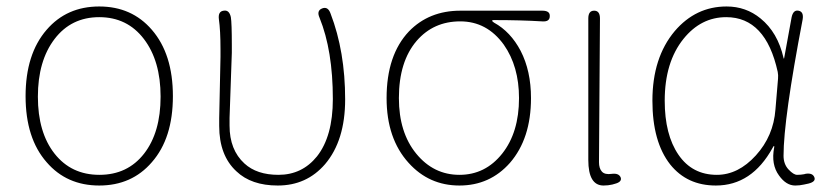

<svg xmlns="http://www.w3.org/2000/svg" viewBox="-20 -560 2563 593"><path d="M124 -59Q59 -133 59 -263Q59 -393 124 -468Q186 -540 286.5 -540Q387 -540 449 -468Q514 -393 514 -263Q514 -133 449 -59Q387 13 286.5 13Q186 13 124 -59ZM148.5 -85.5Q200 -20 287 -20Q374 -20 425 -85.5Q476 -151 476 -261.5Q476 -372 424.5 -439.5Q373 -507 286.5 -507Q200 -507 148.5 -439.5Q97 -372 97 -261.5Q97 -151 148.5 -85.5Z M838 13Q756 13 710 -31Q657 -80 657 -171Q657 -183 657 -195L661 -384Q661 -396 661 -408Q661 -466 656 -501Q653 -525 671 -527Q688 -530 693 -507Q696 -489 696 -421Q696 -409 696 -397L689 -196Q689 -184 689 -172Q689 -97 735 -55Q773 -20 840 -20Q913 -20 959 -77Q1008 -139 1008 -254Q1008 -404 967 -505Q957 -527 975 -534Q993 -541 1001 -518Q1046 -401 1046 -253Q1046 -126 984 -53Q927 13 838 13Z M1242 -57Q1174 -132 1174 -257Q1174 -390 1243 -463Q1305 -527 1402 -527H1655Q1679 -527 1678 -510Q1678 -492 1654 -494Q1588 -498 1505 -498Q1500 -498 1500 -496Q1500 -494 1506 -490Q1557 -462 1588 -403Q1620 -341 1620 -257Q1620 -132 1555 -57Q1493 13 1399 13Q1305 13 1242 -57ZM1583 -257Q1583 -355 1536 -422Q1484 -494 1401.5 -494Q1319 -494 1267 -434Q1212 -370 1212 -257Q1212 -151 1265.5 -85.5Q1319 -20 1399 -20Q1479 -20 1531 -85.5Q1583 -151 1583 -257Z M1871 10Q1858 13 1844 13Q1797 13 1797 -66V-503Q1797 -527 1815 -527Q1833 -527 1833 -503L1830 -59Q1830 -40 1839 -30Q1848 -20 1869 -23Q1891 -26 1897 -12Q1902 2 1878 8Z M2191 13Q2102 13 2050 -52Q1995 -122 1995 -249Q1995 -382 2064 -464Q2129 -540 2224 -540Q2284 -540 2329 -503Q2382 -460 2400 -381Q2401 -376 2402 -381L2425 -507Q2430 -530 2446 -527Q2463 -524 2459 -500Q2400 -192 2400 -79Q2400 -53 2415.5 -36.5Q2431 -20 2442 -20Q2453 -20 2464 -22L2467 -23Q2489 -27 2495 -13Q2501 1 2477 7L2463 10Q2450 13 2436 13Q2408 13 2386 -18Q2361 -52 2371 -104Q2372 -109 2370.5 -109Q2369 -109 2366 -103Q2302 13 2191 13ZM2194 -20Q2260 -20 2314.5 -80Q2369 -140 2375 -222L2383 -317Q2384 -328 2382 -338Q2345 -507 2223 -507Q2145 -507 2091 -440Q2033 -368 2033 -249Q2033 -144 2075.5 -82Q2118 -20 2194 -20Z"/></svg>

Font: Resource Han Rounded KR ExtraLight
Style: Regular
Weight: 250
Designer: Cyano Hao (round all glyphs); Ryoko NISHIZUKA 西塚涼子 (kana, bopomofo & ideographs); Paul D. Hunt (Latin, Greek & Cyrillic)
Foundry: Cyano Hao
Version: 0.990